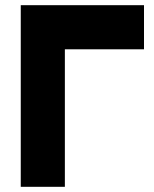

<svg xmlns="http://www.w3.org/2000/svg" viewBox="-20 -720 592 740"><path d="M60 0H230V-530H535V-700H60Z"/></svg>

Font: Unageo
Style: Black
Weight: 900
Designer: Richard Sepsi
Foundry: Richard Sepsi
Version: Version 2.000